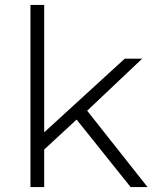

<svg xmlns="http://www.w3.org/2000/svg" viewBox="-20 -762 632 782"><path d="M581 0H512L292 -275L160 -153V0H104V-742H160V-223L488 -523H559L335 -311Z"/></svg>

Font: Montserrat-Alt1 Light
Style: Regular
Weight: 300
Designer: Differentunic
Foundry: Differentunic
Version: Version 7.222